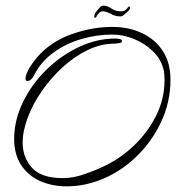

<svg xmlns="http://www.w3.org/2000/svg" viewBox="-20 -635 648 678"><path d="M216 23Q163 23 121 4Q79 -15 54.5 -52.5Q30 -90 30 -144Q30 -209 60 -272Q90 -335 141 -386Q192 -437 256.5 -468Q321 -499 389 -499Q392 -499 401.5 -497.5Q411 -496 411 -489Q411 -484 399.5 -482.5Q388 -481 386 -481Q337 -481 290 -458.5Q243 -436 201.5 -398Q160 -360 128 -314Q96 -268 78 -220Q60 -172 60 -131Q60 -79 93 -42.5Q126 -6 202 -6Q238 -6 277 -19.5Q316 -33 345 -47Q402 -73 451 -119Q500 -165 530.5 -225Q561 -285 561 -352Q561 -359 560.5 -367.5Q560 -376 559 -383Q551 -423 522 -452Q493 -481 454 -497Q415 -513 376 -513Q323 -513 268.5 -497.5Q214 -482 169 -449.5Q124 -417 99 -367Q89 -349 77 -349Q70 -349 70 -358Q70 -367 79 -386Q88 -405 113 -435Q161 -489 233.5 -514.5Q306 -540 376 -540Q434 -540 480.5 -518.5Q527 -497 554.5 -455.5Q582 -414 582 -353Q582 -275 549 -204.5Q516 -134 459.5 -80Q403 -26 332 1Q275 23 216 23ZM320 -575Q317 -572 315 -572Q313 -572 313 -576Q313 -585 319 -593Q324 -599 331 -607Q338 -615 345 -615Q359 -615 373.5 -605Q388 -595 407 -595Q416 -595 421.5 -598.5Q427 -602 432 -609Q434 -612 436 -612Q439 -612 439 -607Q439 -604 436 -599Q429 -593 420.5 -585Q412 -577 406 -577Q387 -577 371.5 -586Q356 -595 342 -595Q335 -595 328.5 -588Q322 -581 320 -575Z"/></svg>

Font: Fuggles
Style: Regular
Weight: 400
Designer: Rob Leuschke
Foundry: Robert E. Leuschke
Version: Version 1.100; ttfautohint (v1.8.3)